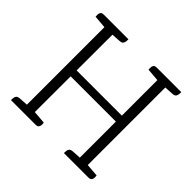

<svg xmlns="http://www.w3.org/2000/svg" viewBox="-165 -852 1028 1028"><g transform="rotate(45 349.5 -337.5)"><path d="M178 -45 252 -39Q253 -34 253 -24.5Q253 -15 248 -7.5Q243 0 229 0H42Q43 -5 43 -14Q43 -23 48.5 -31Q54 -39 70 -40L120 -43V-630L47 -636Q47 -641 46.5 -650.5Q46 -660 51 -667.5Q56 -675 70 -675H257Q257 -670 256.5 -661Q256 -652 251 -644Q246 -636 229 -635L179 -632ZM521 -630 448 -636Q448 -641 447.5 -650.5Q447 -660 452 -667.5Q457 -675 471 -675H657Q657 -670 656.5 -661Q656 -652 651 -644Q646 -636 629 -635L579 -632V-45L652 -39Q653 -34 653 -24.5Q653 -15 648 -7.5Q643 0 629 0H443Q444 -5 444 -14Q444 -23 449.5 -31Q455 -39 471 -40L521 -43ZM532 -316H167V-361H532Z"/></g></svg>

Font: Karma Variable Light
Style: Regular
Weight: 300
Designer: Joana Correia
Foundry: Indian Type Foundry
Version: Version 3.000